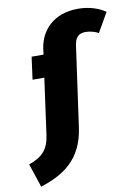

<svg xmlns="http://www.w3.org/2000/svg" viewBox="-196 -832 812 1127"><g transform="rotate(-10 210.5 -268.5)"><path d="M350 -764C205 -764 123 -677 108 -566L104 -534H33L15 -400H85L39 -66C27 21 -13 59 -91 86L-44 227C91 184 208 112 234 -76L301 -554C308 -604 331 -622 369 -622C390 -622 420 -617 446 -602L512 -717C478 -741 421 -764 350 -764Z"/></g></svg>

Font: Fira Sans Heavy
Style: Italic
Weight: 900
Italic angle: -8°
Designer: bBox Type GmbH & Carrois Corporate GbR & Edenspiekermann AG
Foundry: bBox Type GmbH & Carrois Corporate GbR & Edenspiekermann AG
Version: Version 4.301;PS 004.301;hotconv 1.0.88;makeotf.lib2.5.64775